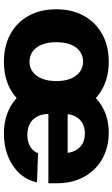

<svg xmlns="http://www.w3.org/2000/svg" viewBox="186 -760 584 997"><g transform="rotate(90 478.5 -261.0)"><path d="M299.8 11.2Q217.8 11.2 156.5 -22.5Q95.2 -56.2 61.5 -117.2Q27.8 -178.2 27.8 -260.7Q27.8 -342.8 61.5 -403.8Q95.2 -464.8 156.5 -499Q217.8 -533.2 299.8 -533.2Q381.8 -533.2 442.9 -499Q503.9 -464.8 537.6 -403.8Q571.3 -342.8 571.3 -260.7Q571.3 -178.2 537.6 -117.2Q503.9 -56.2 442.9 -22.5Q381.8 11.2 299.8 11.2ZM299.8 -121.6Q329.6 -121.6 352.3 -138.2Q375 -154.8 387.7 -186Q400.4 -217.3 400.4 -260.7Q400.4 -305.2 387.7 -335.9Q375 -366.7 352.3 -383.3Q329.6 -399.9 299.8 -399.9Q269.5 -399.9 246.6 -383.5Q223.6 -367.2 211.2 -336.2Q198.7 -305.2 198.7 -260.7Q198.7 -216.8 211.2 -185.8Q223.6 -154.8 246.6 -138.2Q269.5 -121.6 299.8 -121.6ZM673.8 11.2Q593.3 11.2 533 -22.9Q472.7 -57.1 439.5 -118.7Q406.2 -180.2 406.2 -260.7Q406.2 -340.8 439.5 -402.1Q472.7 -463.4 532 -498.3Q591.3 -533.2 668.9 -533.2Q727.1 -533.2 774.9 -513.9Q822.8 -494.6 857.7 -459.2Q892.6 -423.8 911.9 -374.5Q931.2 -325.2 931.2 -264.6V-219.7H461.9V-319.8H851.6L774.4 -298.8Q774.4 -333 762.2 -357.7Q750 -382.3 727.3 -395.8Q704.6 -409.2 672.4 -409.2Q640.6 -409.2 617.9 -395.8Q595.2 -382.3 583 -357.9Q570.8 -333.5 570.8 -299.3V-226.1Q570.8 -189.9 583.7 -163.8Q596.7 -137.7 621.1 -124Q645.5 -110.4 679.2 -110.4Q703.6 -110.4 722.9 -117.2Q742.2 -124 755.4 -136.5Q768.6 -148.9 774.9 -166L926.3 -160.6Q916 -109.9 880.9 -71Q845.7 -32.2 792.5 -10.5Q739.3 11.2 673.8 11.2Z"/></g></svg>

Font: Inter 28pt ExtraBold
Style: Regular
Weight: 800
Designer: Rasmus Andersson
Foundry: rsms
Version: Version 4.001;git-66647c0bb